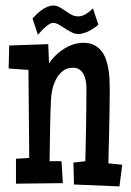

<svg xmlns="http://www.w3.org/2000/svg" viewBox="-20 -663 473 692"><path d="M420.4 -69.3 410.6 8.8 246.6 2 244.6 -77.1 287.6 -82Q289.1 -148.4 290.3 -214.4Q291.5 -280.3 291.5 -346.7Q291.5 -358.4 289.3 -371.1Q287.1 -383.8 281.7 -394.5Q276.4 -405.3 266.8 -412.1Q257.3 -418.9 242.7 -418.9Q221.2 -418.9 206.3 -407Q191.4 -395 182.1 -377.4Q172.9 -359.9 168.5 -339.4Q164.1 -318.8 163.6 -301.8Q161.1 -246.6 160.4 -191.9Q159.7 -137.2 158.7 -82H201.7L206.5 -2.9L37.6 -1V-90.8L85.4 -93.8L82.5 -411.1L11.2 -416L13.2 -499L153.8 -503.9L156.7 -434.6Q166.5 -449.2 179.9 -462.6Q193.4 -476.1 209.5 -486.3Q225.6 -496.6 243.4 -502.7Q261.2 -508.8 279.8 -508.8Q301.8 -508.8 317.4 -501.5Q333 -494.1 343.8 -481.4Q354.5 -468.8 360.6 -452.4Q366.7 -436 370.1 -417.7Q373.5 -399.4 374.5 -380.6Q375.5 -361.8 375.5 -344.7Q375.5 -276.9 373.8 -209.5Q372.1 -142.1 370.6 -74.2ZM334.5 -573.7Q327.6 -567.9 319.1 -562Q310.5 -556.2 301 -551.3Q291.5 -546.4 281.5 -543.5Q271.5 -540.5 262.2 -540.5Q249.5 -540.5 237.5 -546.9Q225.6 -553.2 214.4 -560.5Q203.1 -567.9 192.1 -574.2Q181.2 -580.6 170.4 -580.6Q164.6 -580.6 156.7 -575.4Q148.9 -570.3 141.1 -563.2Q133.3 -556.2 126.7 -548.8Q120.1 -541.5 116.7 -537.6L97.2 -596.2Q103 -603 111.6 -611.3Q120.1 -619.6 130.1 -626.7Q140.1 -633.8 150.9 -638.4Q161.6 -643.1 171.4 -643.1Q184.1 -643.1 194.8 -637Q205.6 -630.9 216.1 -623.5Q226.6 -616.2 237.5 -610.1Q248.5 -604 262.2 -604Q276.9 -604 291.5 -613.5Q306.2 -623 314.9 -633.3Z"/></svg>

Font: Maiden Orange
Style: Regular
Weight: 400
Designer: Astigmatic (AOETI)
Foundry: Astigmatic (AOETI)
Version: Version 1.000